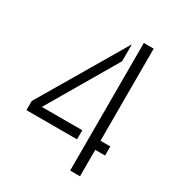

<svg xmlns="http://www.w3.org/2000/svg" viewBox="-166 -788 820 892"><g transform="rotate(30 244.0 -342.5)"><path d="M28.3 -141.6V-190.4L299.8 -651.4V-560.5L83 -190.4H299.8V-141.6ZM344.7 0V-684.6H397.5V-190.4H450.2V-141.6H397.5V0Z"/></g></svg>

Font: Post No Bills Colombo
Style: Regular
Weight: 500
Designer: Kosala Senevirathne, Siva Puranthara, Lasantha Premarathna, Tharique Azeez
Foundry: Mooniak
Version: Version 1.220 ; ttfautohint (v1.5)